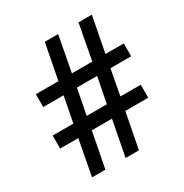

<svg xmlns="http://www.w3.org/2000/svg" viewBox="-166 -894 930 972"><g transform="rotate(-30 299.5 -408.0)"><path d="M94 -51 133 -258H27V-334H148L177 -483H58V-558H190L230 -765H308L269 -558H388L427 -765H505L465 -558H572V-483H451L423 -334H542V-258H408L368 -51H290L330 -258H212L172 -51ZM226 -334H344L373 -483H255Z"/></g></svg>

Font: Noto Sans Tamil UI SemiCondensed Medium
Style: Regular
Weight: 500
Width: 4
Designer: Jelle Bosma - Monotype Design Team
Foundry: Monotype Imaging Inc.
Version: Version 2.004; ttfautohint (v1.8.4.7-5d5b)